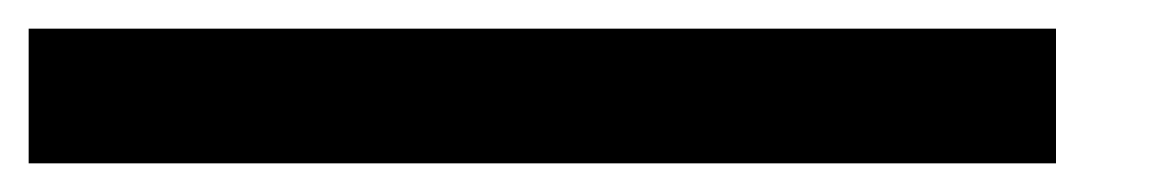

<svg xmlns="http://www.w3.org/2000/svg" viewBox="-111 86 810 134"><path d="M626 106V200H-91V106Z"/></svg>

Font: Vampiro One
Style: Regular
Weight: 400
Designer: Riccardo De Franceschi
Foundry: Sorkin Type Co.
Version: Version 1.002